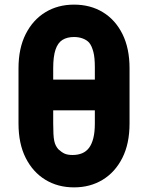

<svg xmlns="http://www.w3.org/2000/svg" viewBox="-20 -790 640 830"><path d="M300 -770Q371 -770 425 -737Q479 -704 509.5 -642.5Q540 -581 540 -495V-256Q540 -169 509 -107.5Q478 -46 424 -13Q370 20 300 20Q230 20 176 -13Q122 -46 91 -107.5Q60 -169 60 -256V-495Q60 -581 91 -642.5Q122 -704 176 -737Q230 -770 300 -770ZM300 -630Q270 -630 250 -617.5Q230 -605 220 -575.5Q210 -546 210 -495V-256Q210 -230 211 -211.5Q212 -193 214.5 -181Q217 -169 221.5 -160.5Q226 -152 232 -145Q246 -132 259 -126Q272 -120 294 -120Q317 -120 335 -127.5Q353 -135 365 -151Q377 -167 383.5 -193Q390 -219 390 -256V-499Q390 -519 388.5 -536Q387 -553 383.5 -566Q380 -579 375.5 -589Q371 -599 365 -606Q355 -617 338 -623.5Q321 -630 300 -630ZM160 -446H429Q433 -446 435 -445Q437 -444 438.5 -442Q440 -440 440 -436Q440 -404 440 -374.5Q440 -345 440 -313H171Q168 -313 166 -313.5Q164 -314 162.5 -315.5Q161 -317 160.5 -319Q160 -321 160 -324Q160 -356 160 -385.5Q160 -415 160 -446Z"/></svg>

Font: Recursive ExtraBold
Style: Regular
Weight: 800
Version: Version 1.085